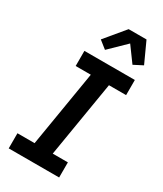

<svg xmlns="http://www.w3.org/2000/svg" viewBox="-239 -1068 978 1154"><g transform="rotate(30 250.0 -490.5)"><path d="M29 0V-105H148L235 -630H130V-735H480V-630H361L274 -105H379V0ZM234 -802 181 -844 295 -981H419L484 -839L422 -807L346 -911Z"/></g></svg>

Font: Iosevka Extrabold Oblique
Style: Regular
Weight: 800
Italic angle: -9°
Monospace: yes
Designer: Belleve Invis
Foundry: Belleve Invis
Version: Version 32.5.0; ttfautohint (v1.8.4)